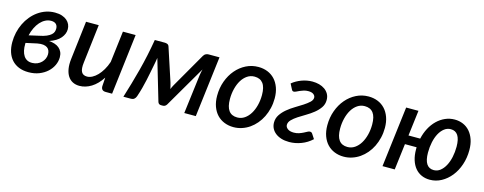

<svg xmlns="http://www.w3.org/2000/svg" viewBox="-26 -1035 3931 1561"><g transform="rotate(15 1939.0 -255.0)"><path d="M433 -412.5Q433 -373 403.5 -337.8Q374 -302.5 310.5 -281Q336.5 -279.5 358.5 -272.2Q380.5 -265 396.2 -251.8Q412 -238.5 420.8 -219.5Q429.5 -200.5 429.5 -175.5Q429.5 -141 414.2 -108.2Q399 -75.5 370.8 -49.8Q342.5 -24 302.8 -8.2Q263 7.5 213.5 7.5Q167 7.5 131.8 -7Q96.5 -21.5 72.5 -48Q48.5 -74.5 36.2 -111.8Q24 -149 24 -194.5Q24 -237 33.2 -277.2Q42.5 -317.5 59.8 -353.2Q77 -389 101.8 -419Q126.5 -449 157 -470.8Q187.5 -492.5 223.2 -504.8Q259 -517 299 -517Q333 -517 358 -508.5Q383 -500 399.8 -485.5Q416.5 -471 424.8 -452.2Q433 -433.5 433 -412.5ZM129.5 -216.5V-209.5Q128.5 -178 134.2 -152.5Q140 -127 151.8 -109Q163.5 -91 181.8 -81.8Q200 -72.5 225 -73.5Q247.5 -74 266.8 -82.2Q286 -90.5 300.2 -104.5Q314.5 -118.5 322.5 -136.5Q330.5 -154.5 330.5 -174.5Q330.5 -191 325 -205Q319.5 -219 306.8 -228Q294 -237 273.5 -239.8Q253 -242.5 223.5 -237ZM285.5 -444Q260 -444 236.8 -432Q213.5 -420 194.2 -398.5Q175 -377 160.5 -347.2Q146 -317.5 138 -282.5L219.5 -301Q258.5 -308.5 282.2 -319Q306 -329.5 319.2 -341.5Q332.5 -353.5 336.8 -366.5Q341 -379.5 341 -392.5Q341 -402.5 338.2 -411.8Q335.5 -421 329 -428.2Q322.5 -435.5 311.8 -439.8Q301 -444 285.5 -444Z M667.5 -510 629 -186Q622 -131.5 635.2 -106.5Q648.5 -81.5 683 -81.5Q704 -81.5 726.5 -93.2Q749 -105 769.8 -126.5Q790.5 -148 808.5 -178.5Q826.5 -209 839 -246.5L871 -510H978L916.5 0H863Q824 0 824 -38L829 -111.5Q790 -52 741.8 -22.2Q693.5 7.5 642.5 7.5Q610.5 7.5 585.5 -5.2Q560.5 -18 544.5 -42.8Q528.5 -67.5 522.5 -103.5Q516.5 -139.5 522 -186L560.5 -510Z M1351.5 -210.5Q1355.5 -196 1358.8 -183.2Q1362 -170.5 1364.5 -159Q1371 -176.5 1382 -196L1550 -488Q1559 -502.5 1570.2 -507Q1581.5 -511.5 1592 -511.5H1683.5L1621 0H1524L1565 -327.5Q1566.5 -339 1569.2 -353Q1572 -367 1575.5 -380.5L1372 -31.5Q1360 -12.5 1340 -12.5H1325Q1305 -12.5 1298 -31.5L1196.5 -376Q1194 -361 1191.5 -344.8Q1189 -328.5 1186 -316Q1179 -280.5 1172.5 -246.8Q1166 -213 1158.5 -178.8Q1151 -144.5 1141.5 -108.5Q1132 -72.5 1118.5 -33Q1113 -17.5 1102.5 -8.8Q1092 0 1076 0H1011.5Q1049 -118.5 1082.5 -246.2Q1116 -374 1139 -511.5H1224Q1235 -511.5 1245.5 -507Q1256 -502.5 1260.5 -488L1351.5 -210.5Z M1948.5 -76.5Q1982 -76.5 2009.5 -95.2Q2037 -114 2056.2 -145.5Q2075.5 -177 2086 -218.2Q2096.5 -259.5 2096.5 -304.5Q2096.5 -370.5 2072.2 -402.2Q2048 -434 2000.5 -434Q1966.5 -434 1939.2 -415.5Q1912 -397 1893 -366Q1874 -335 1863.5 -293.5Q1853 -252 1853 -206.5Q1853 -76.5 1948.5 -76.5ZM1939 7.5Q1897 7.5 1861.5 -6.8Q1826 -21 1800.2 -48.2Q1774.5 -75.5 1760 -115.2Q1745.5 -155 1745.5 -205.5Q1745.5 -271 1766.2 -328Q1787 -385 1823 -427.2Q1859 -469.5 1907.2 -493.8Q1955.5 -518 2010.5 -518Q2052.5 -518 2088 -503.8Q2123.5 -489.5 2149 -462.2Q2174.5 -435 2189 -395.2Q2203.5 -355.5 2203.5 -305Q2203.5 -262 2194 -222Q2184.5 -182 2167.5 -147.2Q2150.5 -112.5 2126.2 -84Q2102 -55.5 2072.8 -35.2Q2043.5 -15 2009.5 -3.8Q1975.5 7.5 1939 7.5Z M2465.5 -517Q2495.5 -517 2522.5 -509.8Q2549.5 -502.5 2570 -488Q2590.5 -473.5 2602.8 -451.8Q2615 -430 2615 -401Q2615 -365.5 2595.8 -337.5Q2576.5 -309.5 2547.5 -286.2Q2518.5 -263 2484.8 -243.2Q2451 -223.5 2422 -204.5Q2393 -185.5 2373.8 -165.8Q2354.5 -146 2354.5 -123Q2354.5 -104 2373 -90.2Q2391.5 -76.5 2425 -76.5Q2448 -76.5 2467.5 -83Q2487 -89.5 2502.8 -97.5Q2518.5 -105.5 2530.2 -112Q2542 -118.5 2550 -118.5Q2558 -118.5 2563 -115.8Q2568 -113 2572.5 -106L2597.5 -67.5Q2558 -30.5 2508 -11.8Q2458 7 2407.5 7Q2370.5 7 2341 -2.2Q2311.5 -11.5 2291 -27.8Q2270.5 -44 2259.5 -66.2Q2248.5 -88.5 2248.5 -114.5Q2248.5 -151 2268 -180.2Q2287.5 -209.5 2316.8 -233.8Q2346 -258 2380.2 -278.5Q2414.5 -299 2443.8 -318Q2473 -337 2492.5 -355.2Q2512 -373.5 2512 -393.5Q2512 -409.5 2497.2 -421.2Q2482.5 -433 2452.5 -433Q2432.5 -433 2415.2 -427.8Q2398 -422.5 2383.5 -416Q2369 -409.5 2357.8 -404Q2346.5 -398.5 2339 -398.5Q2334.5 -398 2329.2 -400.5Q2324 -403 2320 -411.5L2297 -456Q2313.5 -470 2333.5 -481.2Q2353.5 -492.5 2375.2 -500.5Q2397 -508.5 2420 -512.8Q2443 -517 2465.5 -517Z M2876 -76.5Q2909.5 -76.5 2937 -95.2Q2964.5 -114 2983.8 -145.5Q3003 -177 3013.5 -218.2Q3024 -259.5 3024 -304.5Q3024 -370.5 2999.8 -402.2Q2975.5 -434 2928 -434Q2894 -434 2866.8 -415.5Q2839.5 -397 2820.5 -366Q2801.5 -335 2791 -293.5Q2780.5 -252 2780.5 -206.5Q2780.5 -76.5 2876 -76.5ZM2866.5 7.5Q2824.5 7.5 2789 -6.8Q2753.5 -21 2727.8 -48.2Q2702 -75.5 2687.5 -115.2Q2673 -155 2673 -205.5Q2673 -271 2693.8 -328Q2714.5 -385 2750.5 -427.2Q2786.5 -469.5 2834.8 -493.8Q2883 -518 2938 -518Q2980 -518 3015.5 -503.8Q3051 -489.5 3076.5 -462.2Q3102 -435 3116.5 -395.2Q3131 -355.5 3131 -305Q3131 -262 3121.5 -222Q3112 -182 3095 -147.2Q3078 -112.5 3053.8 -84Q3029.5 -55.5 3000.2 -35.2Q2971 -15 2937 -3.8Q2903 7.5 2866.5 7.5Z M3841 -308Q3841 -242.5 3821.5 -185Q3802 -127.5 3767.8 -84.8Q3733.5 -42 3688 -17.2Q3642.5 7.5 3591 7.5Q3553 7.5 3521.5 -6.5Q3490 -20.5 3467.5 -47.5Q3445 -74.5 3432.8 -113.5Q3420.5 -152.5 3420.5 -202.5V-220H3322.5L3295.5 0H3192.5L3255 -510H3358.5L3332 -295.5H3430.5Q3441.5 -344 3463.2 -385Q3485 -426 3515.5 -455.5Q3546 -485 3583.5 -501.5Q3621 -518 3663 -518Q3701 -518 3733.8 -504Q3766.5 -490 3790.2 -463Q3814 -436 3827.5 -397Q3841 -358 3841 -308ZM3602.5 -76.5Q3632.5 -76.5 3656.8 -95.5Q3681 -114.5 3698.2 -146.5Q3715.5 -178.5 3724.5 -220.5Q3733.5 -262.5 3733.5 -308.5Q3733 -434 3652 -434Q3622 -434 3597.8 -415.2Q3573.5 -396.5 3556.2 -364.8Q3539 -333 3530 -291Q3521 -249 3521 -202.5Q3521.5 -76.5 3602.5 -76.5Z"/></g></svg>

Font: Lato Semibold
Style: Italic
Weight: 600
Italic angle: -7°
Designer: Lukasz Dziedzic
Foundry: tyPoland Lukasz Dziedzic
Version: Version 2.006; 2014-01-15